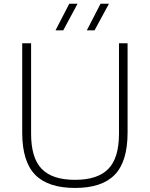

<svg xmlns="http://www.w3.org/2000/svg" viewBox="-20 -964 776 994"><path d="M368.5 9Q228.5 9 161.8 -59.5Q95 -128 95 -277.5V-740H141V-271.5Q141 -146.5 195.8 -89.8Q250.5 -33 368.5 -33Q486 -33 541 -89.8Q596 -146.5 596 -271.5V-740H640.5V-277.5Q640.5 -128 574.2 -59.5Q508 9 368.5 9ZM429.5 -807 500.5 -944.5H544L469.5 -807ZM267.5 -807 338.5 -944.5H381.5L307.5 -807Z"/></svg>

Font: Encode Sans SmExp XLt
Style: Regular
Weight: 200
Width: 6
Designer: Multiple Designers
Foundry: Impallari Type
Version: Version 3.002; ttfautohint (v1.8.3) -l 8 -r 50 -G 200 -x 14 